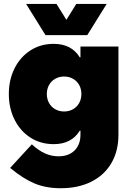

<svg xmlns="http://www.w3.org/2000/svg" viewBox="-20 -743 682 987"><path d="M398.4 -259.8Q398.4 -285.6 387 -306.2Q375.5 -326.7 355.2 -338.1Q335 -349.6 309.6 -349.6Q284.2 -349.6 263.9 -338.1Q243.7 -326.7 232.2 -306.2Q220.7 -285.6 220.7 -259.8Q220.7 -233.9 232.2 -213.4Q243.7 -192.9 263.9 -181.4Q284.2 -169.9 309.6 -169.9Q335 -169.9 355.2 -181.4Q375.5 -192.9 387 -213.4Q398.4 -233.9 398.4 -259.8ZM32.2 120.1 143.6 -1Q178.2 30.8 211.4 45.7Q244.6 60.5 280.3 60.5Q333 60.5 363.3 30.5Q393.6 0.5 393.6 -50.8V-71.3H390.1Q347.7 -2 255.9 -2Q189 -2 136.5 -35.6Q84 -69.3 54.7 -128.2Q25.4 -187 25.4 -259.8Q25.4 -332.5 54.7 -391.4Q84 -450.2 136.5 -483.9Q189 -517.6 255.9 -517.6Q347.7 -517.6 390.1 -448.2H393.6V-503.9H588.9V-50.8Q588.9 33.2 552.7 95.2Q516.6 157.2 449.5 190.9Q382.3 224.6 292 224.6Q215.8 224.6 156.7 199.7Q97.7 174.8 32.2 120.1ZM270.5 -722.7 321.3 -641.1 372.1 -722.7H528.3L428.7 -562.5H213.9L114.3 -722.7Z"/></svg>

Font: Wanted Sans ExtraBlack
Style: Regular
Weight: 900
Designer: Original Design by Kil Hyung-jin and Kang Hanbin, Wanted Lab, Inc; Hangeul from Source Han Sans by Jang Soo-young and Ka
Foundry: Wanted Lab, Inc.
Version: Version 1.001